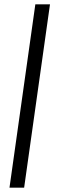

<svg xmlns="http://www.w3.org/2000/svg" viewBox="-20 -762 276 891"><path d="M144 -742H212L92 109H24Z"/></svg>

Font: Rosario
Style: Italic
Weight: 400
Italic angle: -8.05°
Designer: Hector Gatti
Foundry: Omnibus Type
Version: Version 1.201